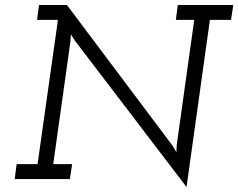

<svg xmlns="http://www.w3.org/2000/svg" viewBox="-20 -720 958 772"><path d="M730 32 280 -558 265 -582 263 -552 194 -60H270L261 0H39L47 -60H131L213 -640H129L137 -700H249L674 -134L689 -108L691 -140L761 -640H687L695 -700H918L909 -640H824Z"/></svg>

Font: Josefin Slab SemiBold
Style: Italic
Weight: 600
Italic angle: -12°
Designer: Santiago Orozco
Foundry: Typemade
Version: Version 2.000